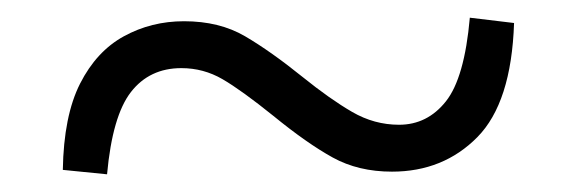

<svg xmlns="http://www.w3.org/2000/svg" viewBox="-20 -497 649 217"><path d="M322 -410Q353 -385 378 -370.5Q403 -356 431 -356Q463 -356 484 -382.5Q505 -409 511 -477L561 -471Q558 -381 519.5 -342Q481 -303 423 -303Q385 -303 356 -319Q327 -335 289 -366Q253 -395 231.5 -407.5Q210 -420 185 -420Q149 -420 128 -393Q107 -366 101 -300L51 -305Q52 -366 70.5 -402.5Q89 -439 120 -456Q151 -473 188 -473Q228 -473 257 -456Q286 -439 322 -410Z"/></svg>

Font: Noto Serif JP ExtraLight ExtraBold
Style: Regular
Weight: 800
Version: Version 2.003-H1;hotconv 1.1.1;makeotfexe 2.6.0